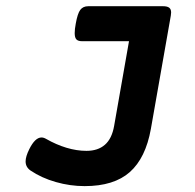

<svg xmlns="http://www.w3.org/2000/svg" viewBox="-20 -600 640 630"><path d="M541.5 -559.1Q541.5 -556.6 540.5 -548.8L475.1 -177.2Q458 -81.5 406 -35.4Q354 10.7 257.8 10.7Q210 10.7 163.1 -2.7Q116.2 -16.1 80.1 -40.5Q64 -51.8 64 -70.3Q64 -86.4 76.2 -110.8Q95.2 -148.9 116.2 -148.9Q123.5 -148.9 131.8 -144Q164.1 -125.5 198 -115.2Q231.9 -105 263.7 -105Q301.3 -105 324.2 -125Q347.2 -145 354.5 -187L403.3 -464.8H249Q236.3 -464.8 230.7 -470.7Q225.1 -476.6 225.1 -491.2Q225.1 -504.4 228.5 -522Q234.4 -555.7 243.4 -567.6Q252.4 -579.6 269.5 -579.6H515.1Q528.8 -579.6 535.2 -574.7Q541.5 -569.8 541.5 -559.1Z"/></svg>

Font: Courier Prime Sans
Style: Bold Italic
Weight: 700
Italic angle: -10°
Designer: Alan Dague-Greene
Foundry: Quote-Unquote Apps
Version: Version 3.020